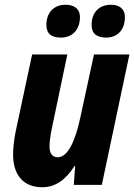

<svg xmlns="http://www.w3.org/2000/svg" viewBox="-20 -777 564 807"><path d="M236 -619C286 -619 316 -654 316 -705C316 -742 289 -757 256 -757C204 -757 175 -722 175 -672C175 -634 198 -619 236 -619ZM426 -619C476 -619 505 -654 505 -705C505 -742 479 -757 446 -757C394 -757 365 -722 365 -672C365 -634 389 -619 426 -619ZM158 10C215 10 258 -24 293 -79H296L290 0H408L524 -548H375L318 -285C297 -185 265 -116 223 -116C200 -116 188 -132 188 -162C188 -181 192 -208 197 -233L263 -548H115L46 -225C39 -191 35 -154 35 -128C35 -45 75 10 158 10Z"/></svg>

Font: Noto Sans Display SemiCondensed Extra
Style: Italic
Weight: 800
Width: 4
Italic angle: -12°
Designer: Monotype Design Team
Foundry: Monotype Imaging Inc.
Version: Version 1.900